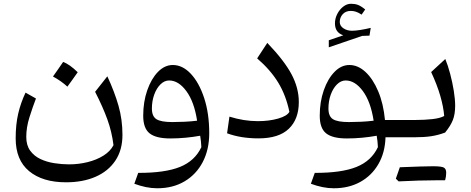

<svg xmlns="http://www.w3.org/2000/svg" viewBox="-20 -740 2538 1035"><path d="M591.8 42.5Q583 -29.3 558.8 -96.2Q534.7 -163.1 492.7 -245.1L558.6 -328.6Q597.7 -244.1 618.9 -169.7Q640.1 -95.2 640.1 -12.7Q640.1 68.8 601.8 126Q563.5 183.1 495.1 212.9Q426.8 242.7 335.9 242.7Q209.5 242.7 137 182.6Q64.5 122.6 64.5 5.9Q64.5 -68.8 78.1 -127.4Q91.8 -186 117.7 -240.7L173.8 -209Q155.8 -162.1 138.7 -107.7Q121.6 -53.2 121.6 -2Q121.6 43 142.6 72Q163.6 101.1 197.8 117.2Q231.9 133.3 272.5 139.6Q313 146 352.1 146Q403.8 146 452.1 134Q500.5 122.1 537.6 98.9Q574.7 75.7 591.8 42.5ZM320.3 -406.2Q355.5 -393.1 398.9 -350.6Q385.3 -331.1 371.6 -312Q357.9 -293 343.3 -272.9Q309.6 -303.7 265.6 -327.6Q279.8 -347.7 293.2 -366.7Q306.6 -385.7 320.3 -406.2Z M827.6 274.9Q797.9 274.9 766.6 268.6Q735.4 262.2 704.1 250.5L725.1 191.9Q869.1 192.4 950 159.9Q1030.8 127.4 1065.4 53.2Q1064.9 36.6 1063.2 22.5Q1061.5 8.3 1059.1 -8.3Q1022 -1.5 980.7 2.4Q939.5 6.3 897.9 6.3Q821.3 6.3 786.6 -21Q752 -48.3 752 -116.2Q752 -190.9 773.7 -253.2Q795.4 -315.4 831.5 -352.5Q867.7 -389.6 911.6 -389.6Q964.4 -389.6 1009 -341.8Q1053.7 -293.9 1080.8 -210.9Q1107.9 -127.9 1107.9 -22Q1107.9 66.4 1073 133.3Q1038.1 200.2 975.1 237.5Q912.1 274.9 827.6 274.9ZM1042.5 -89.4Q1026.9 -191.4 984.6 -248.8Q942.4 -306.2 891.6 -306.2Q866.2 -306.2 845 -285.2Q823.7 -264.2 811.3 -229.7Q798.8 -195.3 798.8 -154.8Q798.8 -112.8 823.5 -97.4Q848.1 -82 908.7 -82Q939.5 -82 975.1 -83.7Q1010.7 -85.4 1042.5 -89.4Z M1590.8 -189.9Q1590.8 -97.7 1536.9 -45.9Q1482.9 5.9 1373.5 5.9Q1277.8 5.9 1204.1 -21.5L1216.8 -111.3Q1294.4 -86.9 1369.6 -86.9Q1430.7 -86.9 1479.2 -100.8Q1527.8 -114.7 1540 -137.2Q1521.5 -226.1 1480 -294.4Q1438.5 -362.8 1366.2 -425.3L1420.9 -508.8Q1512.2 -413.6 1551.5 -339.6Q1590.8 -265.6 1590.8 -189.9Z M1863.3 -389.6Q1909.7 -389.6 1950.2 -352.1Q1990.7 -314.5 2018.8 -247.8Q2046.9 -181.2 2055.2 -93.3H2112.8V0H2058.1Q2055.7 83 2019.5 145Q1983.4 207 1921.6 241Q1859.9 274.9 1779.3 274.9Q1749.5 274.9 1718.3 268.6Q1687 262.2 1655.8 250.5L1676.8 191.9Q1820.8 192.4 1901.6 159.9Q1982.4 127.4 2017.1 53.2Q2016.6 36.6 2014.9 22.5Q2013.2 8.3 2010.7 -8.3Q1973.6 -1.5 1932.4 2.4Q1891.1 6.3 1849.6 6.3Q1772.9 6.3 1738.3 -21Q1703.6 -48.3 1703.6 -116.2Q1703.6 -190.9 1725.3 -253.2Q1747.1 -315.4 1783.2 -352.5Q1819.3 -389.6 1863.3 -389.6ZM1843.3 -306.2Q1817.9 -306.2 1796.6 -285.2Q1775.4 -264.2 1762.9 -229.7Q1750.5 -195.3 1750.5 -154.8Q1750.5 -112.8 1775.1 -97.4Q1799.8 -82 1860.4 -82Q1891.1 -82 1926.8 -83.7Q1962.4 -85.4 1994.1 -89.4Q1978.5 -191.4 1936.3 -248.8Q1894 -306.2 1843.3 -306.2ZM1811.5 -621.6Q1811.5 -600.6 1831.3 -587.4Q1851.1 -574.2 1877 -574.2Q1895.5 -574.2 1921.9 -578.4Q1948.2 -582.5 1978.5 -589.8L1971.7 -547.9L1932.1 -546.4L1752.4 -484.9V-522.9L1830.6 -549.8Q1785.6 -564.5 1785.6 -613.8Q1785.6 -640.6 1798.1 -664.8Q1810.5 -689 1830.3 -704.3Q1850.1 -719.7 1872.1 -719.7Q1892.1 -719.7 1908.7 -713.9Q1925.3 -708 1948.7 -689L1929.2 -661.1Q1912.6 -672.4 1898.7 -676.8Q1884.8 -681.2 1871.6 -681.2Q1843.3 -681.2 1827.4 -663.3Q1811.5 -645.5 1811.5 -621.6Z M2328.6 231.9Q2242.7 231.9 2128.9 237.8Q2123.5 231.9 2113.8 223.1Q2119.1 207 2124.8 191.9Q2130.4 176.8 2135.3 161.6Q2267.6 156.2 2314.2 156.2Q2360.8 156.2 2373 163.6Q2385.3 170.9 2385.3 191.2Q2385.3 211.4 2379.4 231.9ZM2112.8 0Q2096.7 0 2096.7 -32.7V-60.5Q2096.7 -93.3 2112.8 -93.3H2222.2Q2268.6 -93.3 2310.3 -97.9Q2352.1 -102.5 2374.5 -114.7Q2370.6 -163.6 2353.5 -222.9Q2336.4 -282.2 2304.2 -351.6L2380.4 -421.9Q2394.5 -388.2 2406.7 -342Q2418.9 -295.9 2426.3 -250Q2433.6 -204.1 2433.6 -169.9Q2433.6 -125 2421.4 -93.5Q2409.2 -62 2379.4 -25.4Q2341.3 -11.2 2303.7 -5.6Q2266.1 0 2214.4 0Z"/></svg>

Font: Pinar-DS2-FD Regular
Style: Regular
Weight: 400
Designer: Amin Abedi
Version: Version 2.000